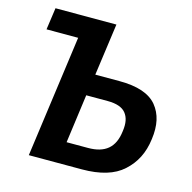

<svg xmlns="http://www.w3.org/2000/svg" viewBox="-108 -849 955 956"><g transform="rotate(15 369.5 -370.5)"><path d="M46 -628H209L123 0H396C490 0 561 -21 608 -64C656 -107 685 -163 694 -236C704 -308 692 -364 656 -408C620 -451 557 -473 463 -473H339L376 -741H62ZM322 -362H432C478 -362 509 -351 526 -330C544 -308 550 -278 544 -237C534 -149 485 -111 398 -111H288Z"/></g></svg>

Font: Cheyenne Sans
Style: Bold Italic
Weight: 700
Italic angle: -8.13011°
Designer: The Public Sans project authors (U.S. Web Design System), Libre Franklin designed by Pablo Impallari and Rodrigo Fuenzal
Foundry: The Cheyenne Sans Project Authors
Version: Version 2.007